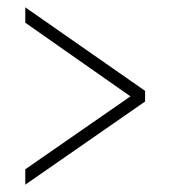

<svg xmlns="http://www.w3.org/2000/svg" viewBox="-20 -620 465 524"><path d="M49 -116V-158L336 -357L49 -558V-600L376 -372V-343Z"/></svg>

Font: Noto Serif Hebrew ExtraCondensed ExtraLight
Style: Regular
Weight: 200
Width: 2
Designer: Monotype Design Team
Foundry: Monotype Imaging Inc.
Version: Version 2.004; ttfautohint (v1.8.4.7-5d5b)